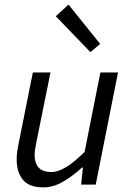

<svg xmlns="http://www.w3.org/2000/svg" viewBox="-20 -800 562 832"><path d="M167.6 12Q106.6 12 79.5 -20.8Q52.3 -53.6 52.3 -108.9Q52.3 -126.3 54.3 -141.2Q56.3 -156.2 60.3 -176L122.3 -486H198.8L138 -186.1Q134.6 -167.2 132.3 -154.6Q130 -142 130 -129.5Q130 -92.7 147.7 -73.6Q165.3 -54.5 202.9 -54.5Q230.9 -54.5 266.4 -75.7Q301.9 -96.9 346.7 -142.1L415 -486H491.4L394.8 0H331.6L339.3 -73.9H335.3Q297 -38.5 254.3 -13.3Q211.6 12 167.6 12ZM371.8 -574 221.8 -729.7 276.9 -780.1 414.1 -609.6Z"/></svg>

Font: Source Sans Variable
Style: Italic
Weight: 200
Italic angle: -11°
Designer: Paul D. Hunt
Foundry: Adobe Systems Incorporated
Version: Version 3.006;hotconv 1.0.111;makeotfexe 2.5.65597